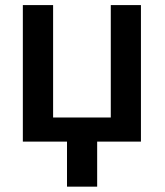

<svg xmlns="http://www.w3.org/2000/svg" viewBox="-20 -548 640 743"><path d="M185.5 -528.3V-93.3H408.7V-528.3H525.4V0H356V174.3H239.3V0H68.4V-528.3Z"/></svg>

Font: Roboto Mono
Style: Regular
Weight: 500
Designer: Google
Version: Version 2.000986; 2015; ttfautohint (v1.3)